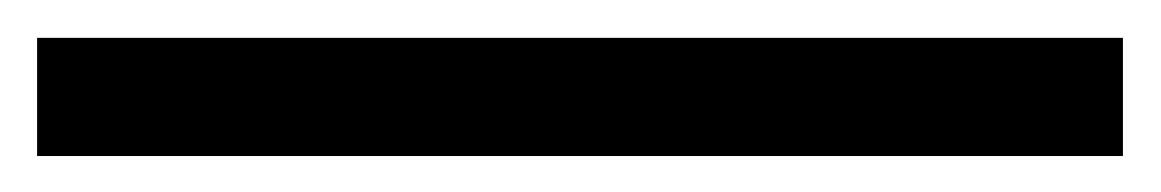

<svg xmlns="http://www.w3.org/2000/svg" viewBox="-35 115 623 103"><path d="M567.4 135.3V198.7H-15.1V135.3Z"/></svg>

Font: Arimo Nerd Font
Style: Regular
Weight: 400
Designer: Steve Matteson
Foundry: Monotype Imaging Inc.
Version: Version 1.33;Nerd Fonts 3.2.1